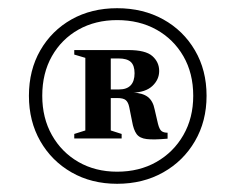

<svg xmlns="http://www.w3.org/2000/svg" viewBox="-20 -738 574 468"><path d="M265.5 -718Q328.5 -718 377.8 -690.8Q427 -663.5 455.2 -615.2Q483.5 -567 483.5 -504.5Q483.5 -442.5 455.2 -394Q427 -345.5 377.8 -317.8Q328.5 -290 265.5 -290Q203 -290 154.5 -317.8Q106 -345.5 78.2 -394Q50.5 -442.5 50.5 -504.5Q50.5 -567 78.2 -615.2Q106 -663.5 154.5 -690.8Q203 -718 265.5 -718ZM265.5 -689Q212.5 -689 171.2 -665.8Q130 -642.5 106.5 -601Q83 -559.5 83 -504.5Q83 -450.5 106.5 -408.8Q130 -367 171.2 -343.2Q212.5 -319.5 265.5 -319.5Q319.5 -319.5 361.2 -343.2Q403 -367 427 -408.8Q451 -450.5 451 -504.5Q451 -559.5 427 -601Q403 -642.5 361.2 -665.8Q319.5 -689 265.5 -689ZM225 -520H270.5Q289 -520 298.5 -530Q308 -540 308 -559.5Q308 -578.5 298.8 -587Q289.5 -595.5 269.5 -595.5H226L224.5 -616H292.5Q335 -616 351.5 -601.2Q368 -586.5 368 -565Q368 -544 351.5 -528.5Q335 -513 302.5 -512V-512.5Q327.5 -511.5 340.2 -501.8Q353 -492 357 -471L365 -436.5Q368.5 -422.5 373.8 -418.5Q379 -414.5 388.5 -414.5V-400Q355 -397 337.8 -399Q320.5 -401 313 -411.2Q305.5 -421.5 302 -442L295 -477Q292.5 -489 286.5 -494Q280.5 -499 266 -499H225ZM188 -597 161 -605V-616H250V-420L276.5 -411.5V-400.5H161V-411.5L188 -420Z"/></svg>

Font: Newsreader 60pt
Style: Bold
Weight: 700
Designer: Hugues Gentile
Foundry: Production Type
Version: Version 1.003